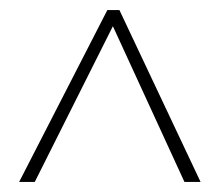

<svg xmlns="http://www.w3.org/2000/svg" viewBox="-20 -733 435 381"><path d="M18 -372H49L204 -681L346 -372H378L217 -713H193Z"/></svg>

Font: Noto Sans Arabic UI XCn Th
Style: Regular
Weight: 100
Width: 2
Designer: Monotype Design Team, Nadine Chahine and Nizar Qandah
Foundry: Monotype Imaging Inc.
Version: Version 2.010